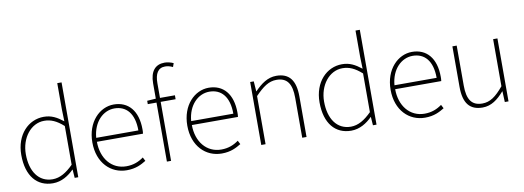

<svg xmlns="http://www.w3.org/2000/svg" viewBox="-62 -1188 4321 1583"><g transform="rotate(-10 2098.0 -397.0)"><path d="M277 13C350 13 409 -26 453 -70H455L460 0H490V-794H454V-573L457 -474C403 -516 359 -540 295 -540C167 -540 59 -432 59 -262C59 -84 145 13 277 13ZM280 -20C163 -20 97 -118 97 -262C97 -398 182 -507 293 -507C348 -507 396 -487 454 -435V-111C396 -53 341 -20 280 -20Z M895 13C973 13 1018 -13 1058 -37L1042 -68C1002 -39 957 -20 897 -20C773 -20 692 -122 692 -261H1078C1080 -275 1080 -286 1080 -297C1080 -453 1003 -540 881 -540C764 -540 654 -434 654 -262C654 -90 762 13 895 13ZM692 -294C703 -427 787 -507 881 -507C980 -507 1045 -437 1045 -294Z M1159 -494H1232V0H1267V-494H1392V-527H1267V-650C1267 -729 1293 -775 1353 -775C1373 -775 1395 -770 1417 -759L1428 -790C1403 -801 1377 -807 1354 -807C1278 -807 1232 -758 1232 -655V-527L1159 -522Z M1690 13C1768 13 1813 -13 1853 -37L1837 -68C1797 -39 1752 -20 1692 -20C1568 -20 1487 -122 1487 -261H1873C1875 -275 1875 -286 1875 -297C1875 -453 1798 -540 1676 -540C1559 -540 1449 -434 1449 -262C1449 -90 1557 13 1690 13ZM1487 -294C1498 -427 1582 -507 1676 -507C1775 -507 1840 -437 1840 -294Z M2022 0H2058V-403C2125 -472 2173 -507 2238 -507C2328 -507 2365 -450 2365 -334V0H2401V-339C2401 -475 2350 -540 2242 -540C2169 -540 2114 -498 2060 -443H2058L2052 -527H2022Z M2774 13C2847 13 2906 -26 2950 -70H2952L2957 0H2987V-794H2951V-573L2954 -474C2900 -516 2856 -540 2792 -540C2664 -540 2556 -432 2556 -262C2556 -84 2642 13 2774 13ZM2777 -20C2660 -20 2594 -118 2594 -262C2594 -398 2679 -507 2790 -507C2845 -507 2893 -487 2951 -435V-111C2893 -53 2838 -20 2777 -20Z M3392 13C3470 13 3515 -13 3555 -37L3539 -68C3499 -39 3454 -20 3394 -20C3270 -20 3189 -122 3189 -261H3575C3577 -275 3577 -286 3577 -297C3577 -453 3500 -540 3378 -540C3261 -540 3151 -434 3151 -262C3151 -90 3259 13 3392 13ZM3189 -294C3200 -427 3284 -507 3378 -507C3477 -507 3542 -437 3542 -294Z M3874 13C3947 13 4002 -29 4055 -90H4057L4061 0H4092V-527H4056V-133C3991 -55 3942 -20 3877 -20C3788 -20 3751 -76 3751 -192V-527H3715V-188C3715 -51 3766 13 3874 13Z"/></g></svg>

Font: Harano Aji Gothic CN ExtraLight
Style: Regular
Weight: 250
Foundry: Masamichi Hosoda
Version: HaranoAjiGothicCN-ExtraLight version 20230610;ttx 4.39.4